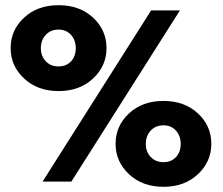

<svg xmlns="http://www.w3.org/2000/svg" viewBox="-20 -700 858 740"><path d="M21 -514.5Q21 -584 72.8 -632Q124.5 -680 206 -680Q287 -680 338.8 -632Q390.5 -584 390.5 -514.5Q390.5 -446 338.8 -397.5Q287 -349 206 -349Q124.5 -349 72.8 -397.5Q21 -446 21 -514.5ZM562.5 -660H673.5L255 0H144ZM272 -514.5Q272 -545.5 253.5 -565.8Q235 -586 205.5 -586Q175.5 -586 156.5 -565.8Q137.5 -545.5 137.5 -514.5Q137.5 -483.5 156.5 -463.8Q175.5 -444 205.5 -444Q235.5 -444 253.8 -463.5Q272 -483 272 -514.5ZM425.5 -145.5Q425.5 -215 477.2 -263Q529 -311 610 -311Q691 -311 742.8 -263Q794.5 -215 794.5 -145.5Q794.5 -77 742.8 -28.5Q691 20 610 20Q529 20 477.2 -28.5Q425.5 -77 425.5 -145.5ZM676.5 -145.5Q676.5 -176.5 658 -196.8Q639.5 -217 610 -217Q580 -217 561 -196.8Q542 -176.5 542 -145.5Q542 -114.5 561 -94.8Q580 -75 610 -75Q640 -75 658.2 -94.5Q676.5 -114 676.5 -145.5Z"/></svg>

Font: League Spartan ExtraBold
Style: Regular
Weight: 800
Foundry: The League of Moveable Type
Version: Version 2.002